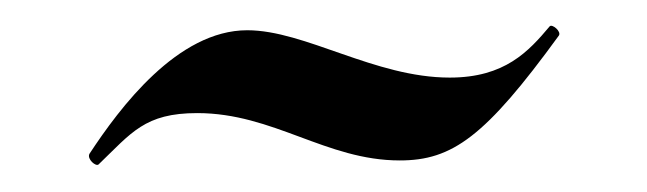

<svg xmlns="http://www.w3.org/2000/svg" viewBox="-20 -309 492 146"><path d="M322 -250C265 -250 212 -286 168 -286C115 -286 71 -227 48 -192C46 -188 53 -182 55 -184C80 -208 90 -223 130 -223C188 -223 228 -187 284 -187C324 -187 349 -205 405 -282C407 -285 400 -291 398 -289C382 -270 364 -250 322 -250Z"/></svg>

Font: Cormorant SC Semi
Style: Regular
Weight: 600
Designer: Christian Thalmann (Catharsis Fonts)
Version: Version 1.000;PS 001.000;hotconv 1.0.70;makeotf.lib2.5.58329